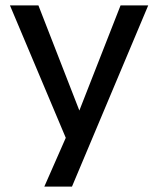

<svg xmlns="http://www.w3.org/2000/svg" viewBox="-20 -515 588 715"><path d="M145 180 240 -36V34L17 -495H123L278 -97H273L429 -495H532L248 180Z"/></svg>

Font: Nunito Sans 12pt ExtraLight 8pt Medium
Style: Regular
Weight: 500
Version: Version 3.101;gftools[0.9.27]